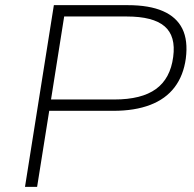

<svg xmlns="http://www.w3.org/2000/svg" viewBox="-20 -725 752 745"><path d="M77 0 189 -705H476Q559 -705 612 -682Q665 -659 687.5 -613.5Q710 -568 701 -498Q692 -432 657.5 -386.5Q623 -341 563 -318Q503 -295 420 -295H171L124 0ZM178 -339H424Q529 -339 585 -379.5Q641 -420 652 -504Q663 -585 618.5 -623Q574 -661 472 -661H229Z"/></svg>

Font: Nunito Sans 10pt SemiExpanded ExtraLight
Style: Italic
Weight: 250
Width: 6
Italic angle: -9°
Designer: Vernon Adams
Foundry: Vernon Adams
Version: Version 3.101;gftools[0.9.27]